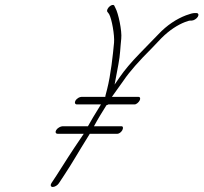

<svg xmlns="http://www.w3.org/2000/svg" viewBox="-20 -698 811 765"><path d="M214.7 32 234.5 2C274 -58 280.4 -73 337.8 -165H448.2C454.6 -165 463.8 -172 467.7 -180C471.7 -188 470.4 -195 464 -195H354.4C372.2 -228 386.9 -251 404.3 -279C405.9 -279 408.7 -280 411.9 -282H516.7C523.1 -282 532.7 -290 536.6 -298C540.6 -306 538.1 -312 531.7 -312H425.3L426.5 -313C443.6 -338 452.3 -348 472.9 -378C495.9 -412 533.7 -455 585 -506C596.9 -518 609.2 -531 623.1 -546C655 -578 688.4 -599 716.8 -610C727.7 -614 733.7 -616 736.7 -616H743.7C751.7 -616 763.2 -623 768.1 -631C773.1 -639 770.5 -646 762.5 -646H755.5C748.5 -646 737 -643 721.1 -637C684.2 -623 645.2 -598 610.6 -561C595.5 -545 571.7 -521 536.7 -485C501.7 -449 475.9 -418 457.3 -391L436.6 -361C441.7 -388 445.9 -411 451.8 -442C459.1 -479 459.3 -510 463.1 -544C466.6 -575 451.3 -646 440 -666L435.1 -676C427.1 -686 401.2 -663 407.7 -651L414.6 -642C425.5 -623 437.1 -557 434.4 -528C429.9 -480 421.6 -400 406.4 -341C402.1 -324 398.9 -314 399.7 -312H304.5C297.1 -312 286.2 -306 281.2 -298C276.3 -290 278.3 -282 286.3 -282H382.3C357.7 -242 339.9 -213 330.4 -195H229.5C221.5 -195 209 -188 204.1 -180C199.2 -172 201.7 -165 209.7 -165H313.8C256.3 -81 242.5 -57 204.5 2L184.7 32C179.8 40 182.3 47 190.3 47C198.3 47 209.8 40 214.7 32Z"/></svg>

Font: MewTooHand
Style: UltimateCondIta
Weight: 400
Designer: Mew Too, Robert Jablonski
Version: Version 0.77